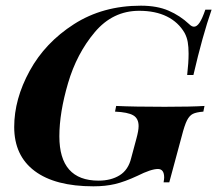

<svg xmlns="http://www.w3.org/2000/svg" viewBox="-20 -642 765 676"><path d="M556 0Q558 -12 558 -17Q558 -47 536 -47Q512 -47 464 -23Q419 -2 385 6Q351 14 309 14Q174 14 102 -40Q30 -94 30 -195Q30 -293 84.5 -392.5Q139 -492 240.5 -557Q342 -622 476 -622Q533 -622 573.5 -604.5Q614 -587 646 -557Q655 -548 663 -548Q673 -548 682.5 -562Q692 -576 703 -608H725Q693 -516 661 -378H639Q644 -421 644 -453Q644 -477 641 -494Q638 -511 630 -526Q608 -564 567.5 -584Q527 -604 470 -604Q377 -604 313.5 -528.5Q250 -453 219.5 -349Q189 -245 189 -162Q189 -6 327 -6Q371 -6 401.5 -25Q432 -44 442 -86L460 -153Q468 -182 468 -198Q468 -225 449 -236Q430 -247 385 -249L389 -269Q451 -266 560 -266Q654 -266 700 -269L696 -249Q671 -247 659 -241Q647 -235 638.5 -218.5Q630 -202 620 -163L576 0Z"/></svg>

Font: Playfair Display SC
Style: Bold Italic
Weight: 700
Italic angle: -14°
Designer: Claus Eggers Sørensen
Foundry: Claus Eggers Sørensen
Version: Version 1.200; ttfautohint (v1.6)